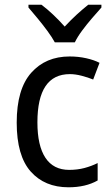

<svg xmlns="http://www.w3.org/2000/svg" viewBox="-20 -786 471 816"><path d="M271 10Q170 10 110.5 -57Q51 -124 51 -265Q51 -407 112.5 -476.5Q174 -546 276 -546Q313 -546 346.5 -538.5Q380 -531 403 -519L376 -448Q354 -457 327 -464Q300 -471 277 -471Q139 -471 139 -266Q139 -167 173 -115.5Q207 -64 274 -64Q309 -64 339 -72Q369 -80 395 -93V-19Q344 10 271 10ZM213 -606Q201 -628 181.5 -654.5Q162 -681 140.5 -707Q119 -733 101 -754V-766H156Q179 -749 205 -724.5Q231 -700 255 -673Q281 -701 305 -723Q329 -745 355 -766H411V-754Q394 -735 371.5 -709Q349 -683 329 -656Q309 -629 298 -606Z"/></svg>

Font: Noto Sans Gurmukhi SemiCondensed
Style: Regular
Weight: 400
Width: 4
Designer: Jelle Bosma - Monotype Design Team
Foundry: Monotype Imaging Inc.
Version: Version 2.004; ttfautohint (v1.8.4.7-5d5b)